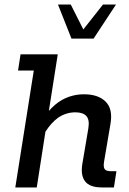

<svg xmlns="http://www.w3.org/2000/svg" viewBox="-20 -821 566 841"><path d="M47 0 128 -512H59L70 -583H233L194 -335Q220 -365 251 -383Q296 -408 348 -408Q410 -408 442.5 -376Q475 -344 464 -279L436 -114Q432 -91 438 -81Q444 -71 467 -71H490L479 0H426Q373 0 352.5 -27Q332 -54 341 -105L367 -259Q373 -296 358.5 -312.5Q344 -329 310 -329Q269 -329 234 -305Q204 -283 179 -244L141 0ZM293 -652 234 -801H290L345 -692L431 -801H488L390 -652Z"/></svg>

Font: Rokkitt SemiBold Medium
Style: Italic
Weight: 500
Italic angle: -9°
Version: Version 3.103